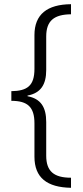

<svg xmlns="http://www.w3.org/2000/svg" viewBox="-20 -735 397 914"><path d="M318 159V111C237 111 200 81 200 6V-154C200 -224 175 -265 111 -277V-280C174 -292 200 -332 200 -402V-561C200 -637 238 -666 318 -667V-715C205 -714 144 -667 144 -568V-407C144 -327 110 -302 34 -301V-255C111 -255 144 -226 144 -148V11C144 111 204 157 318 159Z"/></svg>

Font: Noto Sans Gujarati UI SemiCondensed Light
Style: Regular
Weight: 300
Width: 4
Designer: Jelle Bosma - Monotype Design Team, Universal Thirst
Foundry: Monotype Imaging Inc.
Version: Version 2.106